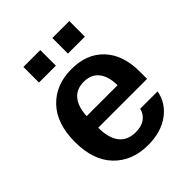

<svg xmlns="http://www.w3.org/2000/svg" viewBox="-194 -796 923 923"><g transform="rotate(-45 267.5 -335.0)"><path d="M277.8 9.8Q169.9 9.8 104.5 -57.9Q39.1 -125.5 39.1 -250Q39.1 -374.5 103.8 -442.1Q168.5 -509.8 274.9 -509.8Q379.4 -509.8 439.2 -445.8Q499 -381.8 499 -269V-219.2H167V-216.8Q167 -149.4 195.3 -112.8Q223.6 -76.2 279.8 -76.2Q319.8 -76.2 343.8 -94.2Q367.7 -112.3 374 -141.1H492.2Q480 -73.2 422.6 -31.7Q365.2 9.8 277.8 9.8ZM119.1 -574.2V-680.2H233.9V-574.2ZM167 -297.9H377Q377 -356.9 350.8 -390.9Q324.7 -424.8 273.9 -424.8Q223.6 -424.8 196.8 -391.8Q169.9 -358.9 167 -297.9ZM315.9 -574.2V-680.2H431.2V-574.2Z"/></g></svg>

Font: TASA Orbiter Text SemiBold
Style: Regular
Weight: 600
Designer: Weizhong Zhang
Version: Version 1.000;Glyphs 3.1.2 (3151)